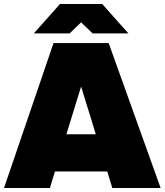

<svg xmlns="http://www.w3.org/2000/svg" viewBox="-25 -934 818 954"><path d="M508 -82H248L223 0H-5L241 -720H515L773 0H533ZM451 -267 378 -504 305 -267ZM613 -768H435L378 -823L321 -768H143L273 -914H483Z"/></svg>

Font: Aspekta 1000
Style: Regular
Weight: 1000
Designer: Ivo Dolenc
Version: Version 2.000